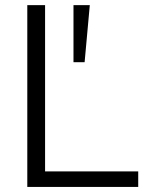

<svg xmlns="http://www.w3.org/2000/svg" viewBox="-20 -739 582 759"><path d="M158.2 -718.8V-61.5H526.4V0H87.9V-718.8ZM270.5 -493.2V-718.8H335L314.5 -493.2Z"/></svg>

Font: Min Sans Light
Style: Regular
Weight: 300
Designer: Jinseong-Kim, NotoSansCJK, Nunito
Foundry: Jinseong-Kim
Version: Version 1.400;Glyphs 3.1.2 (3151)